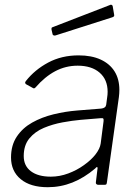

<svg xmlns="http://www.w3.org/2000/svg" viewBox="-20 -771 580 801"><path d="M377 -68Q331 -29 282 -9.5Q233 10 179 10Q107 10 66.5 -23.5Q26 -57 26 -114Q26 -165 50 -201Q74 -237 114 -259.5Q154 -282 203 -294Q252 -306 302 -310L402 -318Q421 -320 423 -334L427 -364Q428 -370 428.5 -376Q429 -382 429 -388Q429 -439 395.5 -468Q362 -497 304 -497Q254 -497 210.5 -474Q167 -451 128 -406Q125 -403 122.5 -402.5Q120 -402 117 -404L88 -420Q86 -422 85 -425Q84 -428 88 -433Q125 -480 181 -510Q237 -540 308 -540Q362 -540 400 -522.5Q438 -505 458 -473Q478 -441 478 -396Q478 -389 477.5 -381.5Q477 -374 476 -366L426 -10Q425 -3 423 -1.5Q421 0 415 0H390Q385 0 382 -3Q379 -6 380 -11L387 -69Q387 -80 377 -68ZM412 -265Q413 -273 411 -276Q409 -279 401 -278L316 -271Q282 -268 241 -260.5Q200 -253 163 -237.5Q126 -222 102.5 -193.5Q79 -165 79 -120Q79 -79 109 -56.5Q139 -34 192 -34Q229 -34 265 -47.5Q301 -61 330 -82Q361 -104 379 -127.5Q397 -151 400 -172ZM450 -746 456 -711Q457 -707 456 -704Q455 -701 449 -699L211 -623Q206 -622 202.5 -624Q199 -626 199 -630L195 -647Q194 -656 198 -657L441 -751Q443 -752 446 -750.5Q449 -749 450 -746Z"/></svg>

Font: Libre Franklin Thin ExtraLight
Style: Italic
Weight: 250
Italic angle: -8°
Version: Version 3.000